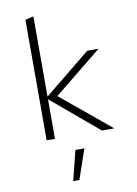

<svg xmlns="http://www.w3.org/2000/svg" viewBox="-106 -805 811 1138"><g transform="rotate(-10 300.0 -235.5)"><path d="M127 0V-725L177 -737V-254L456 -481H524L235 -247L534 0H460L177 -238V0ZM240 266 285 86H339L277 266Z"/></g></svg>

Font: Red Hat Mono VF Light
Style: Regular
Weight: 300
Monospace: yes
Designer: Pentagram, MCKL
Foundry: Pentagram, MCKL
Version: Version 1.023